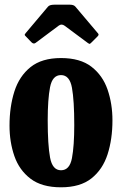

<svg xmlns="http://www.w3.org/2000/svg" viewBox="-20 -782 519 817"><path d="M20.5 -247.5Q20.5 -327.5 41.2 -392.8Q62 -458 110 -496.5Q158 -535 239.5 -535Q321.5 -535 369.2 -498Q417 -461 437.8 -400.5Q458.5 -340 458.5 -270Q458.5 -190 437.8 -125.5Q417 -61 369.2 -23Q321.5 15 239.5 15Q158 15 110 -21.5Q62 -58 41.2 -117.8Q20.5 -177.5 20.5 -247.5ZM183 -270Q183 -166 193 -111.8Q203 -57.5 239.5 -57.5Q276.5 -57.5 286.2 -109.2Q296 -161 296 -250Q296 -354.5 286.2 -408.5Q276.5 -462.5 239.5 -462.5Q203 -462.5 193 -411Q183 -359.5 183 -270ZM113.5 -602.5 91 -626Q85 -631.5 85 -633.8Q85 -636 90 -642L184 -753.5Q191 -762 210.5 -762H278Q294 -762 301 -753.5L397 -640Q402.5 -634.5 395.5 -627.5L368.5 -600.5Q363 -595 361 -595.2Q359 -595.5 352.5 -600L255 -672.5Q242 -682 230 -673L131.5 -599.5Q123 -593 113.5 -602.5Z"/></svg>

Font: Besley* Condensed
Style: Bold
Weight: 700
Width: 3
Designer: Owen Earl
Foundry: indestructible type*
Version: Version 3.000; ttfautohint (v1.8.3)